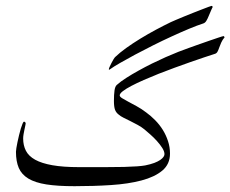

<svg xmlns="http://www.w3.org/2000/svg" viewBox="-20 -578 797 664"><path d="M756.8 -449.2Q749 -439.9 744.9 -430.4Q740.7 -420.9 738 -413.1Q735.4 -405.3 732.4 -399.7Q729.5 -394 724.1 -392.1Q709 -387.2 686.8 -379.9Q664.6 -372.6 638.4 -363.3Q612.3 -354 584 -343.8Q555.7 -333.5 528.6 -322.8Q501.5 -312 477.1 -301.3Q452.6 -290.5 434.1 -280.8Q415.5 -271 404.8 -262.7Q394 -254.4 394 -248Q394 -243.7 402.1 -238.5Q410.2 -233.4 423.1 -226.6Q436 -219.7 452.6 -210.7Q469.2 -201.7 485.8 -189Q502 -177.2 516.8 -162.1Q531.7 -147 543 -128.9Q554.2 -110.8 561 -90.1Q567.9 -69.3 567.9 -46.9Q567.9 -10.3 541.3 12Q514.6 34.2 469.2 46.1Q423.8 58.1 364 62Q304.2 65.9 237.8 65.9Q179.2 65.9 140.4 59.8Q101.6 53.7 78.1 39.6Q54.7 25.4 44.9 2.7Q35.2 -20 35.2 -53.2Q35.2 -56.6 36.6 -65.9Q38.1 -75.2 40.5 -86.7Q43 -98.1 45.9 -110.6Q48.8 -123 52 -133.5Q55.2 -144 58.1 -150.6Q61 -157.2 63 -157.2Q65.4 -157.2 67.1 -155.3Q68.8 -153.3 68.8 -150.9Q68.8 -148.9 67.4 -143.1Q65.9 -137.2 64.5 -129.6Q63 -122.1 61.5 -113.8Q60.1 -105.5 60.1 -99.1Q60.1 -75.2 69.6 -56.6Q79.1 -38.1 101.6 -25.6Q124 -13.2 161.1 -6.6Q198.2 0 252.9 0Q305.7 0 344 0Q382.3 0 409.2 -0.7Q436 -1.5 453.4 -2.7Q470.7 -3.9 481.9 -5.9Q501 -9.8 513.7 -14.6Q526.4 -19.5 534.2 -24.9Q542 -30.3 545.4 -35.4Q548.8 -40.5 548.8 -44.9Q548.8 -54.2 541.3 -66.2Q533.7 -78.1 522.9 -90.1Q512.2 -102.1 500 -112.8Q487.8 -123.5 479 -130.9Q468.8 -139.2 455.8 -146.2Q442.9 -153.3 430.4 -159.4Q418 -165.5 407.2 -170.9Q396.5 -176.3 391.1 -181.2Q381.3 -188.5 377.7 -198.7Q374 -209 374 -229Q374 -251 376 -264.9Q377.9 -278.8 383.8 -284.2Q397.5 -296.4 417 -308.8Q436.5 -321.3 459 -333.7Q481.4 -346.2 505.6 -358.2Q529.8 -370.1 553 -380.4Q576.2 -390.6 596.7 -398.7Q617.2 -406.7 632.8 -412.1Q642.6 -415.5 661.6 -422.4Q680.7 -429.2 700.4 -436Q720.2 -442.9 735.6 -448Q751 -453.1 752.9 -453.1Q754.4 -453.1 754.9 -451.9Q755.4 -450.7 756.8 -449.2ZM701.7 -522.5Q697.8 -512.7 693.4 -505.6Q689 -498.5 682.1 -496.6Q662.1 -490.2 634 -478.5Q606 -466.8 574 -452.1Q542 -437.5 509.3 -421.1Q476.6 -404.8 447.5 -389.2Q418.5 -373.5 395.5 -360.4Q372.6 -347.2 360.4 -338.4Q358.9 -336.9 357.4 -336.9Q356.4 -336.9 356.4 -338.4Q356.4 -340.8 359.1 -346.9Q361.8 -353 365.5 -360.1Q369.1 -367.2 372.8 -373.3Q376.5 -379.4 378.9 -381.3Q393.6 -395.5 416.3 -411.9Q439 -428.2 465.3 -444.3Q491.7 -460.4 519 -475.1Q546.4 -489.7 570.8 -501.5Q576.7 -504.4 589.1 -509.5Q601.6 -514.6 616.7 -521Q631.8 -527.3 648.2 -533.7Q664.6 -540 678.2 -545.4Q691.9 -550.8 701.2 -554.2Q710.4 -557.6 711.4 -557.6Q715.3 -557.6 715.3 -553.2Q713.9 -550.3 712.4 -547.4Q710.9 -544.4 710 -542Z"/></svg>

Font: Scheherazade Urdu
Style: Regular
Weight: 400
Designer: SIL International
Foundry: SIL International
Version: Version 1.005 (build 117/117)